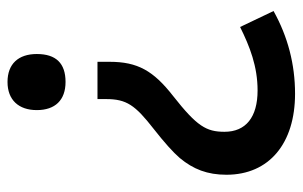

<svg xmlns="http://www.w3.org/2000/svg" viewBox="-162 -602 778 493"><g transform="rotate(90 226.5 -355.0)"><path d="M233.9 -216.8V-238.8C233.9 -291.5 249.5 -313.5 310.1 -360.8C345.7 -388.7 370.6 -411.1 385.3 -428.2C414.1 -462.9 428.2 -499 428.2 -547.9C428.2 -657.7 347.7 -724.1 220.2 -724.1C144.5 -724.1 73.7 -705.6 7.8 -668.9L48.8 -583C99.1 -607.9 149.9 -627.9 211.9 -627.9C280.3 -627.9 317.9 -597.7 317.9 -543C317.9 -496.1 303.7 -472.2 226.1 -411.1C161.1 -360.4 138.2 -319.8 138.2 -248V-216.8ZM118.2 -61C118.2 -13.7 143.6 14.2 189.9 14.2C236.3 14.2 262.2 -14.6 262.2 -61C262.2 -107.9 236.8 -134.8 189.9 -134.8C142.1 -134.8 118.2 -110.4 118.2 -61Z"/></g></svg>

Font: Open Sans 600
Style: Regular
Weight: 600
Foundry: Ascender Corporation
Version: Version 1.100;PS 001.100;hotconv 1.0.88;makeotf.lib2.5.64775